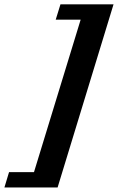

<svg xmlns="http://www.w3.org/2000/svg" viewBox="-107 -730 534 870"><path d="M407.5 -710.5 154 119.5H-87L-66 50H47L258.5 -641H145.5L167 -710.5Z"/></svg>

Font: Newsreader ExtraBold
Style: Italic
Weight: 800
Italic angle: -17°
Designer: Hugues Gentile
Foundry: Production Type
Version: Version 1.003